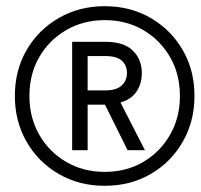

<svg xmlns="http://www.w3.org/2000/svg" viewBox="-20 -660 648 620"><path d="M318 -60Q236 -60 170 -98Q104 -136 66 -202Q28 -268 28 -350Q28 -433 66 -498.5Q104 -564 170 -602Q236 -640 318 -640Q401 -640 466.5 -602Q532 -564 570 -498.5Q608 -433 608 -350Q608 -268 570 -202Q532 -136 466.5 -98Q401 -60 318 -60ZM318 -105Q388 -105 442.5 -137Q497 -169 529 -224.5Q561 -280 561 -350Q561 -421 529 -476Q497 -531 442.5 -563Q388 -595 318 -595Q249 -595 194 -563Q139 -531 107 -476Q75 -421 75 -350Q75 -280 107 -224.5Q139 -169 194 -137Q249 -105 318 -105ZM213 -175V-525H320Q380 -525 409 -496.5Q438 -468 438 -424Q438 -390 421 -364.5Q404 -339 369 -329L448 -175H392L319 -322H263V-175ZM263 -368H319Q356 -368 373 -384Q390 -400 390 -424Q390 -449 373.5 -464Q357 -479 319 -479H263Z"/></svg>

Font: DM Mono
Style: Italic
Weight: 400
Italic angle: -10°
Designer: Colophon Foundry
Foundry: Colophon Foundry
Version: Version 1.000; ttfautohint (v1.8.2.53-6de2)